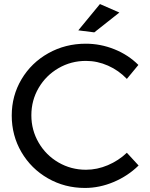

<svg xmlns="http://www.w3.org/2000/svg" viewBox="-20 -922 739 949"><path d="M405 -621Q331 -621 269 -585Q207 -549 171 -487.5Q135 -426 135 -352Q135 -279 171 -217Q207 -155 269 -119Q331 -83 405 -83Q460 -83 513 -105.5Q566 -128 607 -167L665 -104Q612 -52 542 -22.5Q472 7 400 7Q300 7 217 -40.5Q134 -88 86 -170Q38 -252 38 -351Q38 -449 86.5 -530.5Q135 -612 219 -659Q303 -706 404 -706Q477 -706 545.5 -678.5Q614 -651 664 -601L607 -532Q567 -574 514 -597.5Q461 -621 405 -621ZM474 -902 570 -860 446 -762 367 -772Z"/></svg>

Font: Montserrat
Style: Regular
Weight: 400
Designer: Julieta Ulanovsky
Foundry: Julieta Ulanovsky
Version: Version 6.001